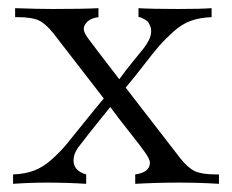

<svg xmlns="http://www.w3.org/2000/svg" viewBox="-20 -450 568 470"><path d="M12 0V-23Q41 -24 63.5 -32.5Q86 -41 107 -60Q128 -79 142.5 -96.5Q157 -114 185 -149Q213 -184 234 -209L111 -368Q92 -392 75 -400Q58 -408 23 -408H17V-430Q73 -428 110 -428Q184 -428 221 -430V-408Q204 -406 194.5 -397.5Q185 -389 185 -379Q185 -371 195 -357Q205 -343 272 -256Q287 -277 305.5 -299.5Q324 -322 331.5 -331.5Q339 -341 344.5 -352Q350 -363 350 -374Q350 -379 349 -382.5Q348 -386 346.5 -389Q345 -392 343.5 -394.5Q342 -397 339.5 -399Q337 -401 335 -402Q333 -403 330 -404.5Q327 -406 326 -406.5Q325 -407 322 -408H319V-430Q351 -428 416 -428Q471 -428 498 -430V-408Q469 -407 447 -399Q425 -391 404.5 -372.5Q384 -354 370 -338Q356 -322 331 -289.5Q306 -257 288 -236V-235L421 -63Q440 -39 457 -31Q474 -23 509 -23H516V0Q468 -3 419 -3Q365 -3 311 0V-23Q347 -28 347 -52Q347 -60 335 -77Q323 -94 296 -128Q269 -162 250 -188Q240 -176 228.5 -161.5Q217 -147 210.5 -139Q204 -131 196.5 -121.5Q189 -112 185 -106.5Q181 -101 176 -95Q171 -89 169 -85.5Q167 -82 165 -78Q163 -74 162 -70.5Q161 -67 160.5 -64Q160 -61 160 -57Q160 -32 191 -23V0Q143 -3 95 -3Q54 -3 12 0Z"/></svg>

Font: CMU Serif
Style: Roman
Weight: 500
Version: Version 0.7.0